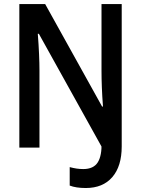

<svg xmlns="http://www.w3.org/2000/svg" viewBox="-20 -734 702 955"><path d="M406.7 201.2Q357.9 201.2 326.7 189V97.2Q345.2 102.1 361.3 104.5Q377.4 106.9 394 106.9Q445.3 106.9 466.3 73.5Q487.3 40 484.9 -26.4L500.5 22.9L173.3 -565.9H168Q172.4 -509.3 174.3 -464.1Q176.3 -418.9 176.3 -384.8V0H76.2V-713.9H204.6L487.8 -204.1H492.2Q488.3 -255.4 486.6 -299.6Q484.9 -343.8 484.9 -382.3V-713.9H585.4V-5.9Q585.4 92.8 538.6 147Q491.7 201.2 406.7 201.2Z"/></svg>

Font: Open Sans
Style: Regular
Weight: 600
Width: 3
Foundry: Ascender Corporation
Version: Version 1.000